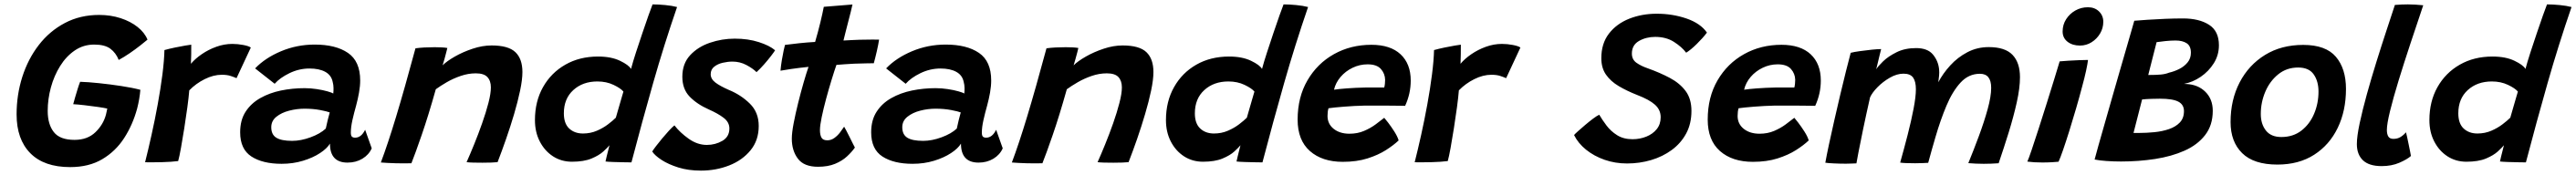

<svg xmlns="http://www.w3.org/2000/svg" viewBox="-20 -737 11718 797"><path d="M299 24Q180.5 24 118 -39.2Q55.5 -102.5 55.5 -216Q55.5 -305.5 81.5 -387Q107.5 -468.5 156.5 -532Q205.5 -595.5 275 -632.2Q344.5 -669 431 -669Q483.5 -669 528.8 -654.2Q574 -639.5 606 -614Q638 -588.5 651 -556.5Q640 -547 618 -529.8Q596 -512.5 569.8 -494.5Q543.5 -476.5 520 -464Q507.5 -496 482.2 -515Q457 -534 408.5 -534Q359.5 -534 320.2 -507.2Q281 -480.5 253.5 -436.2Q226 -392 211.5 -338.8Q197 -285.5 197 -232Q197 -171 224.8 -135.5Q252.5 -100 319 -100Q378 -100 414 -134.8Q450 -169.5 462 -215Q464 -222 465.2 -229.2Q466.5 -236.5 468 -242.5Q456 -245.5 426.5 -249.8Q397 -254 364.8 -257.8Q332.5 -261.5 313 -262.5Q316 -274.5 321.8 -294Q327.5 -313.5 333.5 -332.8Q339.5 -352 344.5 -364.5Q380 -363.5 430.5 -358.2Q481 -353 531.8 -345.2Q582.5 -337.5 618.5 -328Q615 -286 604 -243Q584 -169 545 -108.5Q506 -48 445.2 -12Q384.5 24 299 24Z M848.5 -446.5Q867.5 -469.5 897.8 -490.2Q928 -511 964 -524Q1000 -537 1037 -537Q1061.5 -537 1086.5 -532.2Q1111.5 -527.5 1121 -520.5L1056 -381Q1046 -385.5 1029.5 -391Q1013 -396.5 989 -396.5Q951 -396.5 911 -376.5Q871 -356.5 841 -325.5Q838.5 -294 832.2 -247.8Q826 -201.5 818.2 -152.5Q810.5 -103.5 803.2 -63.2Q796 -23 790.5 -3.5Q759 0.5 717.8 1.5Q676.5 2.5 640 2Q654 -53.5 669.2 -122Q684.5 -190.5 697.5 -261.8Q710.5 -333 718.8 -397.5Q727 -462 728 -509Q749.5 -515 775.8 -520.5Q802 -526 823 -529.5Q844 -533 850 -533.5Q850 -515.5 849.8 -488.2Q849.5 -461 848.5 -446.5Z M1261 9Q1175 9 1123.8 -24.2Q1072.5 -57.5 1072.5 -134.5Q1072.5 -190 1097.2 -228.2Q1122 -266.5 1164 -290.2Q1206 -314 1258.2 -324.8Q1310.5 -335.5 1365.5 -335.5Q1393.5 -335.5 1421 -331.2Q1448.5 -327 1469 -321.2Q1489.5 -315.5 1496 -311Q1497.5 -321.5 1497.2 -336.2Q1497 -351 1493.5 -363.5Q1487.5 -394.5 1459.8 -409.8Q1432 -425 1388 -425Q1340.5 -425 1296.8 -403.8Q1253 -382.5 1229.5 -355.5L1140.5 -425.5Q1186.5 -473.5 1258.8 -503.8Q1331 -534 1411.5 -534Q1507.5 -534 1563 -496Q1618.5 -458 1618.5 -370.5Q1618.5 -345 1613.2 -315.2Q1608 -285.5 1600 -256Q1590.5 -222.5 1583.2 -190.2Q1576 -158 1576 -133.5Q1576 -119 1581 -114.5Q1586 -110 1595.5 -110Q1623.5 -110 1641 -146L1671 -61.5Q1658 -32 1628.5 -14.2Q1599 3.5 1561 3.5Q1481 3.5 1481 -83Q1468 -61 1435.8 -39.8Q1403.5 -18.5 1358.2 -4.8Q1313 9 1261 9ZM1309 -95.5Q1349 -95.5 1393 -111.8Q1437 -128 1462 -151.5Q1466.5 -172 1471 -191Q1475.5 -210 1480 -225Q1469 -229.5 1436.8 -235.8Q1404.5 -242 1365 -242Q1330.5 -242 1295.5 -233Q1260.5 -224 1237.2 -205.2Q1214 -186.5 1214 -157.5Q1214 -124 1237 -109.8Q1260 -95.5 1309 -95.5Z M1851.5 6.5Q1837.5 7 1818.5 7Q1799.5 7 1780 6.5Q1763.5 6 1742.5 5Q1721.5 4 1712.5 3Q1744 -80.5 1782 -206Q1820 -331.5 1870 -517Q1887.5 -519.5 1910.8 -520.8Q1934 -522 1957.5 -522Q1974 -522 1989 -521.2Q2004 -520.5 2015 -518.5Q2014 -514 2010.2 -499.2Q2006.5 -484.5 2001.8 -467.5Q1997 -450.5 1993.5 -439.5Q2012.5 -458.5 2049.2 -479.5Q2086 -500.5 2130.2 -515.2Q2174.5 -530 2216.5 -530Q2292.5 -530 2324.5 -499.5Q2356.5 -469 2356.5 -409Q2356.5 -374.5 2346 -324.5Q2335.5 -274.5 2318.8 -217.8Q2302 -161 2282.2 -104.2Q2262.5 -47.5 2243.5 1.5Q2220.5 4 2174.5 4Q2152 4 2132.2 3.5Q2112.5 3 2102.5 1.5Q2118 -33 2137 -79.8Q2156 -126.5 2173.2 -175.5Q2190.5 -224.5 2201.8 -267.8Q2213 -311 2213 -339Q2213 -369 2197.2 -386Q2181.5 -403 2144.5 -403Q2110 -403 2075.8 -391.2Q2041.5 -379.5 2012.2 -362.5Q1983 -345.5 1962.5 -330.5Q1928.5 -209.5 1898.2 -122Q1868 -34.5 1851.5 6.5Z M2734.5 -1.5Q2736 -9 2739.5 -23.5Q2743 -38 2746.8 -52.5Q2750.5 -67 2752.5 -75.5Q2744.5 -65.5 2725 -47.5Q2705.5 -29.5 2670.8 -15Q2636 -0.5 2582 -0.5Q2533.5 -0.5 2495.5 -25.2Q2457.5 -50 2435.5 -92.8Q2413.5 -135.5 2413.5 -190Q2413.5 -275 2450.2 -340.2Q2487 -405.5 2551.8 -442.5Q2616.5 -479.5 2700.5 -479.5Q2760.5 -479.5 2800.5 -460.2Q2840.5 -441 2850.5 -423Q2859 -455 2873.2 -498.8Q2887.5 -542.5 2902.5 -587Q2917.5 -631.5 2930 -666.8Q2942.5 -702 2948.5 -717Q2974.5 -717 3006 -714Q3037.5 -711 3060 -705Q3000.5 -532 2951 -358.2Q2901.5 -184.5 2852.5 2.5Q2841 2.5 2818 2Q2795 1.5 2771.2 0.8Q2747.5 0 2734.5 -1.5ZM2632 -129Q2666 -129 2695 -141.5Q2724 -154 2746.2 -171Q2768.5 -188 2781.5 -201Q2785.5 -215.5 2792.5 -239.2Q2799.5 -263 2806 -285.8Q2812.5 -308.5 2816 -320Q2803.5 -335 2771 -350.5Q2738.5 -366 2697.5 -366Q2631 -366 2588 -326.8Q2545 -287.5 2545 -221Q2545 -174.5 2569.2 -151.8Q2593.5 -129 2632 -129Z M3168.5 40Q3111.5 40 3066 25.8Q3020.5 11.5 2989.8 -8.5Q2959 -28.5 2947 -47Q2952 -55.5 2964.5 -71.8Q2977 -88 2992.5 -106.8Q3008 -125.5 3023 -141.8Q3038 -158 3048 -166Q3073.5 -133 3113 -105Q3152.5 -77 3195.5 -77Q3234 -77 3266 -95.5Q3298 -114 3298 -152Q3298 -180.5 3271.8 -200.5Q3245.5 -220.5 3204.5 -238.5Q3150.5 -262.5 3117.2 -297Q3084 -331.5 3084 -387.5Q3084 -447 3119.2 -485.2Q3154.5 -523.5 3209.2 -542.2Q3264 -561 3322.5 -561Q3383.5 -561 3432.2 -545.2Q3481 -529.5 3506 -508Q3500.5 -499 3487 -481.5Q3473.5 -464 3456.2 -444.2Q3439 -424.5 3421.5 -408.5Q3404.5 -425.5 3375.2 -441Q3346 -456.5 3312 -456.5Q3291 -456.5 3268 -451.2Q3245 -446 3229 -433.2Q3213 -420.5 3213 -399Q3213 -377.5 3234.2 -361.2Q3255.5 -345 3295.5 -327.5Q3350.5 -305 3391 -265.2Q3431.5 -225.5 3431.5 -163.5Q3431.5 -98 3394.2 -52.5Q3357 -7 3297 16.5Q3237 40 3168.5 40Z M3869 -65Q3855 -45 3833.2 -24.8Q3811.5 -4.5 3779 9Q3746.5 22.5 3701 22.5Q3637.5 22.5 3609.8 -14.2Q3582 -51 3582 -105.5Q3582 -131.5 3590.2 -175Q3598.5 -218.5 3610.8 -268Q3623 -317.5 3635.8 -361.5Q3648.5 -405.5 3658 -432.5Q3614.5 -428 3578.8 -422.8Q3543 -417.5 3530.5 -415Q3532.5 -438.5 3536.8 -464Q3541 -489.5 3545.2 -508.5Q3549.5 -527.5 3551 -532.5Q3581 -536.5 3616.2 -540.2Q3651.5 -544 3688 -546Q3694.5 -567.5 3700.5 -590.5Q3706.5 -613.5 3712 -635.5Q3716.5 -655 3721 -674.5Q3725.5 -694 3727.5 -706L3858 -716.5Q3857 -711 3850.2 -683.2Q3843.5 -655.5 3834.5 -622Q3830.5 -606.5 3826 -588.8Q3821.5 -571 3817 -552.5Q3832.5 -553.5 3855 -554.5Q3877.5 -555.5 3891 -556Q3924 -557 3948.5 -556.8Q3973 -556.5 3979 -556.5Q3976 -536 3968.8 -504.2Q3961.5 -472.5 3955 -449Q3950 -449 3921.8 -448.5Q3893.5 -448 3866 -447Q3847 -446 3824.8 -444.5Q3802.5 -443 3785 -441.5Q3775.5 -414.5 3762.8 -373Q3750 -331.5 3738 -286.8Q3726 -242 3718 -203.8Q3710 -165.5 3710 -144.5Q3710 -123 3716.8 -110.5Q3723.5 -98 3743.5 -98Q3761 -98 3775.8 -108.8Q3790.5 -119.5 3801.5 -134Q3812.5 -148.5 3820 -160Q3822.5 -156 3829.8 -142.5Q3837 -129 3845.2 -112.2Q3853.5 -95.5 3860.2 -82Q3867 -68.5 3869 -65Z M4131.5 9Q4045.5 9 3994.2 -24.2Q3943 -57.5 3943 -134.5Q3943 -190 3967.8 -228.2Q3992.5 -266.5 4034.5 -290.2Q4076.5 -314 4128.8 -324.8Q4181 -335.5 4236 -335.5Q4264 -335.5 4291.5 -331.2Q4319 -327 4339.5 -321.2Q4360 -315.5 4366.5 -311Q4368 -321.5 4367.8 -336.2Q4367.5 -351 4364 -363.5Q4358 -394.5 4330.2 -409.8Q4302.5 -425 4258.5 -425Q4211 -425 4167.2 -403.8Q4123.5 -382.5 4100 -355.5L4011 -425.5Q4057 -473.5 4129.2 -503.8Q4201.5 -534 4282 -534Q4378 -534 4433.5 -496Q4489 -458 4489 -370.5Q4489 -345 4483.8 -315.2Q4478.5 -285.5 4470.5 -256Q4461 -222.5 4453.8 -190.2Q4446.5 -158 4446.5 -133.5Q4446.5 -119 4451.5 -114.5Q4456.5 -110 4466 -110Q4494 -110 4511.5 -146L4541.5 -61.5Q4528.5 -32 4499 -14.2Q4469.5 3.5 4431.5 3.5Q4351.5 3.5 4351.5 -83Q4338.5 -61 4306.2 -39.8Q4274 -18.5 4228.8 -4.8Q4183.5 9 4131.5 9ZM4179.5 -95.5Q4219.5 -95.5 4263.5 -111.8Q4307.5 -128 4332.5 -151.5Q4337 -172 4341.5 -191Q4346 -210 4350.5 -225Q4339.5 -229.5 4307.2 -235.8Q4275 -242 4235.5 -242Q4201 -242 4166 -233Q4131 -224 4107.8 -205.2Q4084.5 -186.5 4084.5 -157.5Q4084.5 -124 4107.5 -109.8Q4130.5 -95.5 4179.5 -95.5Z M4722 6.5Q4708 7 4689 7Q4670 7 4650.5 6.5Q4634 6 4613 5Q4592 4 4583 3Q4614.5 -80.5 4652.5 -206Q4690.5 -331.5 4740.5 -517Q4758 -519.5 4781.2 -520.8Q4804.5 -522 4828 -522Q4844.5 -522 4859.5 -521.2Q4874.5 -520.5 4885.5 -518.5Q4884.5 -514 4880.8 -499.2Q4877 -484.5 4872.2 -467.5Q4867.5 -450.5 4864 -439.5Q4883 -458.5 4919.8 -479.5Q4956.5 -500.5 5000.8 -515.2Q5045 -530 5087 -530Q5163 -530 5195 -499.5Q5227 -469 5227 -409Q5227 -374.5 5216.5 -324.5Q5206 -274.5 5189.2 -217.8Q5172.5 -161 5152.8 -104.2Q5133 -47.5 5114 1.5Q5091 4 5045 4Q5022.5 4 5002.8 3.5Q4983 3 4973 1.5Q4988.5 -33 5007.5 -79.8Q5026.5 -126.5 5043.8 -175.5Q5061 -224.5 5072.2 -267.8Q5083.5 -311 5083.5 -339Q5083.5 -369 5067.8 -386Q5052 -403 5015 -403Q4980.5 -403 4946.2 -391.2Q4912 -379.5 4882.8 -362.5Q4853.5 -345.5 4833 -330.5Q4799 -209.5 4768.8 -122Q4738.5 -34.5 4722 6.5Z M5605 -1.5Q5606.5 -9 5610 -23.5Q5613.5 -38 5617.2 -52.5Q5621 -67 5623 -75.5Q5615 -65.5 5595.5 -47.5Q5576 -29.5 5541.2 -15Q5506.5 -0.5 5452.5 -0.5Q5404 -0.5 5366 -25.2Q5328 -50 5306 -92.8Q5284 -135.5 5284 -190Q5284 -275 5320.8 -340.2Q5357.5 -405.5 5422.2 -442.5Q5487 -479.5 5571 -479.5Q5631 -479.5 5671 -460.2Q5711 -441 5721 -423Q5729.5 -455 5743.8 -498.8Q5758 -542.5 5773 -587Q5788 -631.5 5800.5 -666.8Q5813 -702 5819 -717Q5845 -717 5876.5 -714Q5908 -711 5930.5 -705Q5871 -532 5821.5 -358.2Q5772 -184.5 5723 2.5Q5711.5 2.5 5688.5 2Q5665.5 1.5 5641.8 0.8Q5618 0 5605 -1.5ZM5502.5 -129Q5536.5 -129 5565.5 -141.5Q5594.5 -154 5616.8 -171Q5639 -188 5652 -201Q5656 -215.5 5663 -239.2Q5670 -263 5676.5 -285.8Q5683 -308.5 5686.5 -320Q5674 -335 5641.5 -350.5Q5609 -366 5568 -366Q5501.5 -366 5458.5 -326.8Q5415.5 -287.5 5415.5 -221Q5415.5 -174.5 5439.8 -151.8Q5464 -129 5502.5 -129Z M6342.5 -97.5Q6320 -76 6284.8 -53.5Q6249.5 -31 6200.8 -15.5Q6152 0 6088.5 0Q5994.5 0 5938.8 -49.2Q5883 -98.5 5883 -192Q5883 -294.5 5927.8 -371.2Q5972.5 -448 6048.5 -490.5Q6124.5 -533 6218.5 -533Q6305 -533 6351.2 -489.8Q6397.5 -446.5 6397.5 -370Q6397.5 -310.5 6372 -255Q6366 -255 6342.5 -255.5Q6319 -256 6288.8 -256Q6258.5 -256 6230 -256Q6201.5 -256 6186 -256Q6141.5 -255 6094.2 -251.2Q6047 -247.5 6023.5 -244Q6019 -230 6019 -209Q6019 -172.5 6047 -150.2Q6075 -128 6118.5 -128Q6155.5 -128 6185.2 -140.8Q6215 -153.5 6237.8 -170.5Q6260.5 -187.5 6277 -200.5Q6280.5 -197 6294.5 -178.8Q6308.5 -160.5 6323 -137.8Q6337.5 -115 6342.5 -97.5ZM6048.5 -328.5Q6067.5 -331.5 6106.5 -334.5Q6145.5 -337.5 6194 -338.5Q6222 -338.5 6246.8 -338.5Q6271.5 -338.5 6277 -338.5Q6279 -346 6280 -355.2Q6281 -364.5 6281 -373.5Q6280.5 -401.5 6261.8 -422.8Q6243 -444 6201.5 -444Q6165.5 -444 6133.2 -428.5Q6101 -413 6078.5 -386.8Q6056 -360.5 6048.5 -328.5Z M6624 -446.5Q6643 -469.5 6673.2 -490.2Q6703.5 -511 6739.5 -524Q6775.5 -537 6812.5 -537Q6837 -537 6862 -532.2Q6887 -527.5 6896.5 -520.5L6831.5 -381Q6821.5 -385.5 6805 -391Q6788.5 -396.5 6764.5 -396.5Q6726.5 -396.5 6686.5 -376.5Q6646.5 -356.5 6616.5 -325.5Q6614 -294 6607.8 -247.8Q6601.5 -201.5 6593.8 -152.5Q6586 -103.5 6578.8 -63.2Q6571.5 -23 6566 -3.5Q6534.5 0.5 6493.2 1.5Q6452 2.5 6415.5 2Q6429.5 -53.5 6444.8 -122Q6460 -190.5 6473 -261.8Q6486 -333 6494.2 -397.5Q6502.5 -462 6503.5 -509Q6525 -515 6551.2 -520.5Q6577.5 -526 6598.5 -529.5Q6619.5 -533 6625.5 -533.5Q6625.5 -515.5 6625.2 -488.2Q6625 -461 6624 -446.5Z M7381.5 7.5Q7327.5 7.5 7279.5 -9.2Q7231.5 -26 7195.2 -55.2Q7159 -84.5 7140.5 -122Q7144.5 -127 7158.8 -139.8Q7173 -152.5 7191.2 -168Q7209.5 -183.5 7226.8 -196.5Q7244 -209.5 7255 -214.5Q7268.5 -191.5 7288 -165.5Q7307.5 -139.5 7336.5 -121.2Q7365.5 -103 7406.5 -103Q7440 -103 7469.2 -114.8Q7498.5 -126.5 7516.5 -148.8Q7534.5 -171 7534.5 -203Q7534.5 -237 7508.5 -260.2Q7482.5 -283.5 7427.5 -304.5Q7380.5 -323 7343.8 -344.8Q7307 -366.5 7285.8 -397Q7264.5 -427.5 7264.5 -472Q7264.5 -539 7299.2 -584Q7334 -629 7391.5 -651.8Q7449 -674.5 7516.5 -674.5Q7589 -674.5 7652.5 -652.5Q7716 -630.5 7745 -588.5Q7726 -563.5 7698.5 -536.5Q7671 -509.5 7650.5 -497Q7630.5 -523.5 7595 -546.2Q7559.5 -569 7509.5 -569Q7468.5 -569 7436 -550.5Q7403.5 -532 7403.5 -493Q7403.5 -466 7424.2 -451.2Q7445 -436.5 7475.5 -426Q7531.5 -406 7576.5 -382Q7621.5 -358 7648 -322.5Q7674.5 -287 7674.5 -232Q7674.5 -173.5 7650.5 -129Q7626.5 -84.5 7585 -54Q7543.5 -23.5 7491 -8Q7438.5 7.5 7381.5 7.5Z M8208 -97.5Q8185.5 -76 8150.2 -53.5Q8115 -31 8066.2 -15.5Q8017.5 0 7954 0Q7860 0 7804.2 -49.2Q7748.5 -98.5 7748.5 -192Q7748.5 -294.5 7793.2 -371.2Q7838 -448 7914 -490.5Q7990 -533 8084 -533Q8170.5 -533 8216.8 -489.8Q8263 -446.5 8263 -370Q8263 -310.5 8237.5 -255Q8231.5 -255 8208 -255.5Q8184.5 -256 8154.2 -256Q8124 -256 8095.5 -256Q8067 -256 8051.5 -256Q8007 -255 7959.8 -251.2Q7912.5 -247.5 7889 -244Q7884.5 -230 7884.5 -209Q7884.5 -172.5 7912.5 -150.2Q7940.5 -128 7984 -128Q8021 -128 8050.8 -140.8Q8080.5 -153.5 8103.2 -170.5Q8126 -187.5 8142.5 -200.5Q8146 -197 8160 -178.8Q8174 -160.5 8188.5 -137.8Q8203 -115 8208 -97.5ZM7914 -328.5Q7933 -331.5 7972 -334.5Q8011 -337.5 8059.5 -338.5Q8087.5 -338.5 8112.2 -338.5Q8137 -338.5 8142.5 -338.5Q8144.5 -346 8145.5 -355.2Q8146.5 -364.5 8146.5 -373.5Q8146 -401.5 8127.2 -422.8Q8108.5 -444 8067 -444Q8031 -444 7998.8 -428.5Q7966.5 -413 7944 -386.8Q7921.5 -360.5 7914 -328.5Z M8283.5 4Q8289.5 -29.5 8300.2 -79.8Q8311 -130 8324.2 -188.2Q8337.5 -246.5 8351.2 -304.8Q8365 -363 8377.5 -413Q8390 -463 8399 -496.5Q8414 -500.5 8441.2 -504.2Q8468.5 -508 8495.5 -510.8Q8522.5 -513.5 8537.5 -513.5Q8534.5 -502.5 8530 -483.5Q8525.5 -464.5 8521.2 -446.8Q8517 -429 8515 -421.5Q8523 -435 8546.5 -457.8Q8570 -480.5 8607.8 -499.2Q8645.5 -518 8696.5 -518Q8748.5 -518 8772.8 -489Q8797 -460 8801 -422Q8802.5 -407.5 8801 -392.2Q8799.5 -377 8797.5 -362.5Q8818.5 -402.5 8852 -439.2Q8885.5 -476 8929.8 -499.2Q8974 -522.5 9027 -522.5Q9101.5 -522.5 9135.2 -487Q9169 -451.5 9169 -385.5Q9169 -336.5 9154.5 -271.2Q9140 -206 9117.8 -134.2Q9095.5 -62.5 9072 6.5Q9037 9 9004 9Q8986.5 9 8968.8 8.2Q8951 7.5 8934 6Q8958 -52.5 8982 -117.2Q9006 -182 9022 -240Q9038 -298 9038 -337Q9038 -401 8987 -401Q8935.5 -401 8898.8 -361Q8862 -321 8834.5 -255.5Q8807 -190 8784.5 -112.5Q8776.5 -85 8768 -55.2Q8759.5 -25.5 8751.5 4.5Q8742 5 8725.5 5.8Q8709 6.5 8692 6.5Q8671 6.5 8651.8 5.8Q8632.5 5 8624 3.5Q8641.5 -58.5 8658 -122.8Q8674.5 -187 8685 -242Q8695.5 -297 8695.5 -330.5Q8695.5 -366 8682.8 -383.8Q8670 -401.5 8639 -401.5Q8609 -401.5 8577.2 -383.2Q8545.5 -365 8521 -340Q8496.5 -315 8487 -293.5Q8469 -214 8455.5 -149Q8442 -84 8434.2 -43Q8426.5 -2 8425 7Q8420 7 8404.2 7.8Q8388.5 8.5 8377 8.5Q8349.5 8.5 8322.8 7.2Q8296 6 8283.5 4Z M9442 -529.5Q9407.5 -529.5 9385.2 -547Q9363 -564.5 9363 -593.5Q9363 -624.5 9379 -649.5Q9395 -674.5 9421 -689.2Q9447 -704 9478 -704Q9509 -704 9528.5 -685Q9548 -666 9548 -638Q9548 -609 9533.5 -584.5Q9519 -560 9495 -544.8Q9471 -529.5 9442 -529.5ZM9344.5 -0.5Q9336 0.5 9314.8 1.8Q9293.5 3 9270.5 3Q9233.5 3 9202.5 -1Q9208.5 -14 9222.2 -54.5Q9236 -95 9253.8 -150.5Q9271.5 -206 9290.2 -265Q9309 -324 9324.5 -375.2Q9340 -426.5 9349.5 -457.5Q9364.5 -459 9389 -460.5Q9413.5 -462 9438.2 -463Q9463 -464 9478.5 -464Q9477 -449 9469.8 -415.2Q9462.5 -381.5 9451.5 -341.5Q9439.5 -295.5 9424.2 -243Q9409 -190.5 9393.5 -141Q9378 -91.5 9365 -54Q9352 -16.5 9344.5 -0.5Z M9508.5 -10.5Q9513.5 -30 9525.5 -72.8Q9537.5 -115.5 9553.8 -172.2Q9570 -229 9588 -292Q9606 -355 9623.5 -415.5Q9641 -476 9655.5 -526Q9670 -576 9679 -607.5Q9688 -639 9689 -642.5Q9713.5 -644.5 9750.2 -647Q9787 -649.5 9829 -651.2Q9871 -653 9911 -653Q9984 -653 10029 -624.2Q10074 -595.5 10074 -531Q10074 -486 10050.8 -449Q10027.5 -412 9991.2 -387.2Q9955 -362.5 9915 -355Q9920 -355 9925.5 -354.5Q9979 -352 10012.5 -318.8Q10046 -285.5 10046 -232.5Q10046 -166.5 10011.2 -121.8Q9976.5 -77 9917.5 -50.8Q9858.5 -24.5 9783.8 -13Q9709 -1.5 9629 -1.5Q9594.5 -1.5 9562.2 -3.8Q9530 -6 9508.5 -10.5ZM9752.5 -395.5Q9788.5 -395.5 9809.8 -397.5Q9831 -399.5 9847 -406Q9871 -411.5 9893.8 -423Q9916.5 -434.5 9931.5 -452.8Q9946.5 -471 9946.5 -497Q9946.5 -527.5 9927.5 -540Q9908.5 -552.5 9877 -552.5Q9855.5 -552.5 9831 -550Q9806.5 -547.5 9790.5 -545ZM9685.5 -131.5Q9689 -131.5 9695.5 -131.5Q9702 -131.5 9710 -131.5Q9744 -131.5 9780 -135Q9816 -138.5 9846.8 -149Q9877.5 -159.5 9896.2 -179.2Q9915 -199 9915 -231Q9915 -260.5 9889.5 -274Q9864 -287.5 9805.5 -287.5Q9792.5 -287.5 9767.2 -286.8Q9742 -286 9724.5 -284Z M10340 12.5Q10232.5 12.5 10179.8 -39.5Q10127 -91.5 10127 -181Q10127 -282 10168.2 -361.5Q10209.5 -441 10283.8 -486.8Q10358 -532.5 10457.5 -532.5Q10560 -532.5 10606 -478.5Q10652 -424.5 10652 -332Q10652 -232.5 10614.5 -154.8Q10577 -77 10507.2 -32.2Q10437.5 12.5 10340 12.5ZM10358 -113Q10411.5 -113 10449.2 -142.2Q10487 -171.5 10507 -218.8Q10527 -266 10527 -320Q10527 -367 10505.2 -398.2Q10483.5 -429.5 10434.5 -429.5Q10382 -429.5 10343.8 -398.5Q10305.5 -367.5 10285 -319.2Q10264.5 -271 10264.5 -218Q10264.5 -172 10287.8 -142.5Q10311 -113 10358 -113Z M10947.5 -26.5Q10930 -11 10894.8 4.2Q10859.5 19.5 10814.5 19.5Q10757 19.5 10729.2 -7Q10701.5 -33.5 10701.5 -81Q10701.5 -115.5 10714.2 -175.5Q10727 -235.5 10747.2 -308.5Q10767.5 -381.5 10791 -457Q10814.5 -532.5 10836.8 -600Q10859 -667.5 10874.5 -714.5Q10907 -717 10933.5 -717Q10950.5 -717 10967.2 -716Q10984 -715 11003.5 -713Q10974 -626 10944.8 -537.5Q10915.5 -449 10891.2 -369.8Q10867 -290.5 10852.5 -231.5Q10838 -172.5 10838 -145Q10838 -126.5 10844.5 -115.5Q10851 -104.5 10868 -104.5Q10886 -104.5 10899.8 -112.8Q10913.5 -121 10925 -134.5Q10926.5 -129 10930 -113.5Q10933.5 -98 10937.2 -79.2Q10941 -60.5 10944 -45.5Q10947 -30.5 10947.5 -26.5Z M11352.5 -1.5Q11354 -9 11357.5 -23.5Q11361 -38 11364.8 -52.5Q11368.5 -67 11370.5 -75.5Q11362.5 -65.5 11343 -47.5Q11323.5 -29.5 11288.8 -15Q11254 -0.5 11200 -0.5Q11151.5 -0.5 11113.5 -25.2Q11075.5 -50 11053.5 -92.8Q11031.5 -135.5 11031.5 -190Q11031.5 -275 11068.2 -340.2Q11105 -405.5 11169.8 -442.5Q11234.5 -479.5 11318.5 -479.5Q11378.5 -479.5 11418.5 -460.2Q11458.5 -441 11468.5 -423Q11477 -455 11491.2 -498.8Q11505.5 -542.5 11520.5 -587Q11535.5 -631.5 11548 -666.8Q11560.5 -702 11566.5 -717Q11592.5 -717 11624 -714Q11655.5 -711 11678 -705Q11618.5 -532 11569 -358.2Q11519.5 -184.5 11470.5 2.5Q11459 2.5 11436 2Q11413 1.5 11389.2 0.8Q11365.5 0 11352.5 -1.5ZM11250 -129Q11284 -129 11313 -141.5Q11342 -154 11364.2 -171Q11386.5 -188 11399.5 -201Q11403.5 -215.5 11410.5 -239.2Q11417.5 -263 11424 -285.8Q11430.5 -308.5 11434 -320Q11421.5 -335 11389 -350.5Q11356.5 -366 11315.5 -366Q11249 -366 11206 -326.8Q11163 -287.5 11163 -221Q11163 -174.5 11187.2 -151.8Q11211.5 -129 11250 -129Z"/></svg>

Font: Grandstander SemiBold
Style: Italic
Weight: 600
Italic angle: -15°
Designer: Tyler Finck
Foundry: Etcetera Type Co
Version: Version 1.200; ttfautohint (v1.8.3)